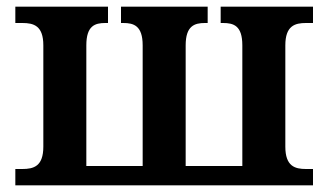

<svg xmlns="http://www.w3.org/2000/svg" viewBox="-20 -556 986 576"><path d="M26 0H919V-49H898C865 -49 836 -57 836 -116V-420C836 -479 865 -487 898 -487H919V-536H642V-487H649C681 -487 707 -479 707 -420V-58H537V-420C537 -479 564 -487 595 -487H603V-536H343V-487H350C381 -487 408 -479 408 -420V-58H239V-420C239 -479 265 -487 296 -487H304V-536H26V-487H47C81 -487 110 -479 110 -420V-116C110 -57 81 -49 47 -49H26Z"/></svg>

Font: Noto Serif SemiBold
Style: Regular
Weight: 600
Designer: Monotype Design Team
Foundry: Monotype Imaging Inc.
Version: Version 2.013